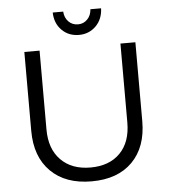

<svg xmlns="http://www.w3.org/2000/svg" viewBox="-59 -946 884 1006"><g transform="rotate(-5 382.5 -443.5)"><path d="M89.8 0ZM382.8 -66.9Q481.9 -66.9 538.6 -124.5Q595.2 -182.1 595.2 -285.2V-700.2H673.8V-285.2Q673.8 -148.9 596.9 -71.5Q520 5.9 382.8 5.9Q245.6 5.9 167.7 -71.5Q89.8 -148.9 89.8 -285.2V-700.2H169.9V-285.2Q169.9 -183.1 227.1 -125Q284.2 -66.9 382.8 -66.9ZM383.3 -819.8Q412.1 -819.8 432.1 -840.3Q452.1 -860.8 454.1 -893.1H510.3Q508.3 -835.9 472.2 -800Q436 -764.2 383.3 -764.2Q329.1 -764.2 293.2 -800Q257.3 -835.9 255.9 -893.1H311Q313 -860.8 333 -840.3Q353 -819.8 383.3 -819.8Z"/></g></svg>

Font: Argentum Sans Light
Style: Regular
Weight: 300
Designer: Julieta Ulanovsky (Modified by Cristiano Sobral)
Foundry: Julieta Ulanovsky
Version: Version 1.000; ttfautohint (v1.5.65-e2d9)